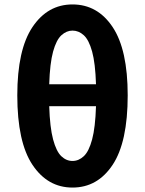

<svg xmlns="http://www.w3.org/2000/svg" viewBox="-20 -832 655 866"><path d="M307 14Q195 14 126.5 -88.5Q58 -191 58 -402Q58 -608 126.5 -710Q195 -812 307 -812Q420 -812 488 -710Q556 -608 556 -402Q556 -191 488 -88.5Q420 14 307 14ZM307 -694Q280 -694 257 -673Q234 -652 219.5 -599.5Q205 -547 202 -452H413Q410 -547 395.5 -599.5Q381 -652 358 -673Q335 -694 307 -694ZM307 -106Q335 -106 358 -127.5Q381 -149 395.5 -203Q410 -257 413 -353H202Q205 -257 219.5 -203Q234 -149 256.5 -127.5Q279 -106 307 -106Z"/></svg>

Font: Chiron Sans HK TT
Style: Bold
Weight: 700
Designer: Ryoko NISHIZUKA 西塚涼子 (kana, bopomofo & ideographs); Paul D. Hunt (Latin, Greek & Cyrillic); Sandoll Communications 산돌커뮤니
Foundry: Adobe
Version: Version 2.022;hotconv 1.0.109;makeotfexe 2.5.65596